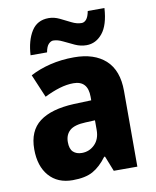

<svg xmlns="http://www.w3.org/2000/svg" viewBox="-86 -830 735 906"><g transform="rotate(-10 281.5 -377.0)"><path d="M295 -560Q392 -560 446 -510.5Q500 -461 500 -363V0H387L358 -73H354Q322 -30 286 -10Q250 10 189 10Q117 10 76 -37Q35 -84 35 -165Q35 -253 91 -295.5Q147 -338 256 -343L340 -346V-363Q340 -440 271 -440Q239 -440 204 -429.5Q169 -419 131 -400L84 -511Q127 -534 180.5 -547Q234 -560 295 -560ZM296 -248Q242 -246 219.5 -226Q197 -206 197 -171Q197 -138 212.5 -123.5Q228 -109 254 -109Q290 -109 315.5 -134.5Q341 -160 341 -204V-250ZM95 -605Q99 -675 126.5 -719Q154 -763 209 -763Q235 -763 261 -750.5Q287 -738 311.5 -725.5Q336 -713 359 -713Q372 -713 382 -725Q392 -737 397 -764H477Q472 -683 440.5 -644.5Q409 -606 364 -606Q336 -606 309.5 -618Q283 -630 258 -642.5Q233 -655 212 -655Q201 -655 190 -644Q179 -633 174 -605Z"/></g></svg>

Font: Noto Sans SemiCondensed ExtraBold
Style: Regular
Weight: 800
Width: 4
Designer: Monotype Design Team
Foundry: Monotype Imaging Inc.
Version: Version 2.013; ttfautohint (v1.8.4.7-5d5b)